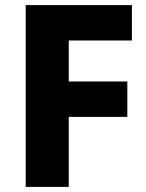

<svg xmlns="http://www.w3.org/2000/svg" viewBox="-20 -734 575 754"><path d="M250 0H81V-714H498V-575H250V-414H480V-275H250Z"/></svg>

Font: Noto Sans Khmer UI ExtraBold
Style: Regular
Weight: 800
Designer: Danh Hong and the Monotype Design Team
Foundry: Monotype Imaging Inc.
Version: Version 2.002; ttfautohint (v1.8.4.7-5d5b)